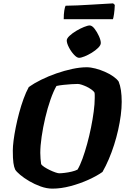

<svg xmlns="http://www.w3.org/2000/svg" viewBox="-20 -1119 752 1139"><path d="M291 0Q257 0 221 -13Q185 -26 153.5 -44.5Q122 -63 99.5 -82Q77 -101 70 -113Q63 -128 59.5 -153Q56 -178 56 -226Q56 -250 60.5 -285.5Q65 -321 73.5 -363.5Q82 -406 93.5 -449Q105 -492 119.5 -532Q134 -572 151 -603Q182 -625 224.5 -646Q267 -667 314.5 -683.5Q362 -700 408.5 -710Q455 -720 494 -720Q518 -720 546.5 -712.5Q575 -705 602.5 -693Q630 -681 652 -665.5Q674 -650 684 -635Q693 -613 697.5 -583Q702 -553 702 -515Q702 -478 696.5 -435.5Q691 -393 681 -348.5Q671 -304 657 -260Q643 -216 625.5 -175Q608 -134 588 -99Q556 -76 505.5 -53Q455 -30 398.5 -15Q342 0 291 0ZM331 -91Q343 -91 364 -93.5Q385 -96 406 -101Q427 -106 440 -113Q455 -138 469.5 -178Q484 -218 497 -265.5Q510 -313 520 -362.5Q530 -412 536 -457.5Q542 -503 542 -538Q542 -549 542 -556.5Q542 -564 541 -569Q537 -577 525 -586Q513 -595 497 -603Q481 -611 466 -616Q451 -621 441 -621Q426 -621 403 -619.5Q380 -618 356.5 -615.5Q333 -613 315 -609Q297 -578 279.5 -528Q262 -478 248.5 -420.5Q235 -363 227 -308Q219 -253 219 -212Q219 -195 220.5 -177.5Q222 -160 224 -146Q228 -138 242.5 -128.5Q257 -119 274.5 -110.5Q292 -102 308 -96.5Q324 -91 331 -91ZM449 -776Q436 -776 418.5 -795Q401 -814 388.5 -838.5Q376 -863 376 -879Q376 -891 392.5 -906.5Q409 -922 432.5 -936Q456 -950 478.5 -959Q501 -968 512 -968Q526 -968 541 -948.5Q556 -929 567 -904.5Q578 -880 578 -864Q578 -851 562.5 -835.5Q547 -820 525 -806.5Q503 -793 482 -784.5Q461 -776 449 -776ZM358 -1005Q358 -1036 361.5 -1057Q365 -1078 369 -1085Q399 -1085 440 -1087Q481 -1089 523 -1091.5Q565 -1094 599 -1096Q633 -1098 651 -1099L661 -1090Q660 -1060 656.5 -1036.5Q653 -1013 650 -1005Z"/></svg>

Font: Texturina 12pt Black
Style: Italic
Weight: 900
Italic angle: -11°
Designer: Guillermo Torres Carreño
Foundry: Omnibus-Type
Version: Version 1.002